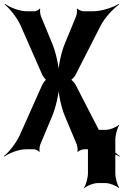

<svg xmlns="http://www.w3.org/2000/svg" viewBox="-61 -769 637 989"><path d="M207 -547 150 -685C146 -694 144 -717 146 -723L144 -725C141 -719 125 -711 117 -711H76C39 -711 -11 -731 -35 -749L-37 -746C-13 -727 26 -680 45 -638L157 -383C161 -375 174 -356 180 -356V-360C174 -360 161 -341 157 -333L41 -73C22 -31 -17 17 -41 35L-39 38C-15 20 35 0 72 0H114C122 0 138 7 141 14L143 12C141 5 143 -17 147 -26L207 -169C227 -216 243 -289 243 -329H239C239 -289 254 -216 274 -169L334 -26C338 -17 340 5 338 12L340 14C344 7 363 0 372 0H422C466 0 526 20 555 38L556 35C528 17 484 -31 462 -73L328 -333C324 -341 308 -360 301 -360V-356C308 -356 324 -375 328 -383L458 -638C480 -680 525 -727 553 -746L551 -749C522 -731 462 -711 419 -711H369C360 -711 341 -719 337 -725L335 -723C337 -717 335 -694 331 -685L274 -547C254 -500 239 -426 239 -385H243C243 -426 227 -500 207 -547ZM533 124V-50C533 -74 544 -111 553 -124L551 -126C539 -114 505 -100 482 -100H443C420 -100 386 -114 374 -126L372 -124C381 -111 392 -74 392 -50V124C392 148 381 185 372 198L374 200C386 188 420 174 443 174H482C505 174 539 188 551 200L553 198C544 185 533 148 533 124Z"/></svg>

Font: Asimov
Style: EdgeExtreme
Weight: 500
Designer: Google
Version: Version 2.000980: 2014